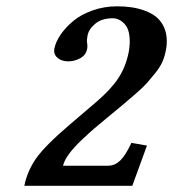

<svg xmlns="http://www.w3.org/2000/svg" viewBox="-20 -600 559 620"><path d="M155.3 -442.4Q159.7 -464.8 175.8 -488.3Q191.9 -511.7 216.8 -532.5Q241.7 -553.2 279.1 -566.4Q316.4 -579.6 358.4 -579.6Q382.8 -579.6 404.8 -576.4Q426.8 -573.2 448 -565.4Q469.2 -557.6 484.6 -545.2Q500 -532.7 509.3 -512.7Q518.6 -492.7 518.6 -467.3Q518.6 -449.7 514.6 -432.6Q511.2 -415.5 503.7 -398.9Q496.1 -382.3 481 -363.5Q465.8 -344.7 453.9 -331.3Q441.9 -317.9 416 -295.4Q390.1 -272.9 375.5 -260.7Q360.8 -248.5 327.1 -220.7Q301.8 -199.7 286.1 -186.5Q270.5 -173.3 244.1 -148.4Q217.8 -123.5 202.4 -102.3Q187 -81.1 183.6 -64.9H329.1Q350.6 -64.9 367.9 -81.3Q385.3 -97.7 404.3 -138.7L454.6 -129.9L407.2 0H58.6Q67.9 -46.9 96.2 -87.9Q124.5 -128.9 206.5 -198.7L290.5 -270.5Q337.4 -310.5 361.3 -346.4Q385.3 -382.3 395 -428.7Q398.9 -447.8 398.9 -466.8Q398.9 -505.4 381.8 -523.2Q364.7 -541 343.8 -541Q308.6 -541 287.6 -523.4Q266.6 -505.9 262.7 -485.4Q259.8 -471.2 261.2 -461.4Q263.2 -451.2 261.2 -441.4Q257.3 -421.9 239 -411.9Q220.7 -401.9 200.7 -401.9Q180.7 -401.9 167.7 -411.6Q154.8 -421.4 154.8 -436Q154.8 -440.4 155.3 -442.4Z"/></svg>

Font: LL
Style: Bold Italic
Weight: 700
Italic angle: -11.5°
Designer: Philipp H. Poll
Foundry: Philipp H. Poll
Version: Version 2.7.x